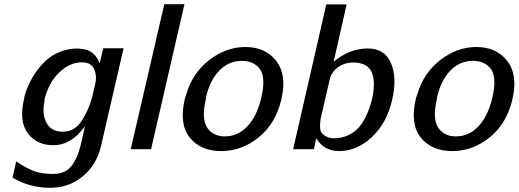

<svg xmlns="http://www.w3.org/2000/svg" viewBox="-20 -711 2471 915"><path d="M94 -237Q95 -239 95.5 -243Q96 -247 96 -249Q119 -336 180 -403.5Q241 -471 330 -479Q352 -481 368 -478Q430 -474 455 -409L472 -481H569L462 -18Q442 73 375.5 128.5Q309 184 219 184Q122 184 40 136L57 58Q104 90 141 104Q178 118 233 118Q266 118 290 105.5Q314 93 329.5 67.5Q345 42 354 16Q363 -10 372 -51L385 -110Q321 -19 234 -19Q155 -19 112.5 -76Q70 -133 94 -237ZM192 -236V-227Q180 -174 198.5 -132Q217 -90 264 -84Q277 -83 290 -84Q339 -88 370.5 -137Q402 -186 419 -248L434 -312Q442 -345 431 -376Q418 -414 370 -414Q312 -414 261.5 -365Q211 -316 192 -236Z M603 0 763 -691H859L700 0Z M860 -237Q864 -252 869 -265Q898 -364 978 -425.5Q1058 -487 1149 -487Q1245 -487 1296.5 -420.5Q1348 -354 1321 -238Q1294 -122 1213 -56.5Q1132 9 1034 9Q937 9 885 -54.5Q833 -118 860 -237ZM961 -245V-238Q949 -187 952 -155Q955 -109 982.5 -85Q1010 -61 1051 -61Q1114 -61 1159.5 -109.5Q1205 -158 1225 -245Q1248 -342 1218 -383Q1188 -421 1133 -421Q1070 -421 1025 -374.5Q980 -328 961 -245Z M1377 0 1535 -690H1632L1570 -417Q1646 -480 1732 -480Q1815 -480 1844 -408Q1873 -340 1849 -236Q1824 -125 1752.5 -58Q1681 9 1596 9Q1524 9 1487 -52L1476 0ZM1508 -146Q1508 -142 1506.5 -129Q1505 -116 1505 -111Q1505 -106 1506 -97Q1507 -88 1511 -80Q1534 -52 1572 -52Q1626 -52 1670 -85Q1711 -116 1738.5 -191Q1766 -266 1761 -328Q1754 -407 1676 -413H1661Q1618 -412 1588 -388.5Q1558 -365 1551 -331Q1538 -272 1510 -154Q1509 -152 1509 -149Z M1961 -237Q1965 -252 1970 -265Q1999 -364 2079 -425.5Q2159 -487 2250 -487Q2346 -487 2397.5 -420.5Q2449 -354 2422 -238Q2395 -122 2314 -56.5Q2233 9 2135 9Q2038 9 1986 -54.5Q1934 -118 1961 -237ZM2062 -245V-238Q2050 -187 2053 -155Q2056 -109 2083.5 -85Q2111 -61 2152 -61Q2215 -61 2260.5 -109.5Q2306 -158 2326 -245Q2349 -342 2319 -383Q2289 -421 2234 -421Q2171 -421 2126 -374.5Q2081 -328 2062 -245Z"/></svg>

Font: Coval
Style: Italic
Weight: 400
Foundry: Context Ltd
Version: Version 001.000